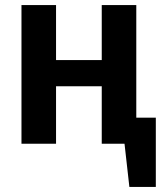

<svg xmlns="http://www.w3.org/2000/svg" viewBox="-20 -563 655 752"><path d="M378.5 0V-225.1H199.5V0H64.1V-543.1H199.5V-327.7H378.5V-543.1H513.8V-102.1H590.3V169.2H486.7L467.7 0Z"/></svg>

Font: Fira Code SemiBold
Style: Regular
Weight: 600
Designer: Carrois Corporate, Edenspiekermann AG, Nikita Prokopov
Foundry: Carrois Corporate, Edenspiekermann AG, Nikita Prokopov
Version: Version 6.002